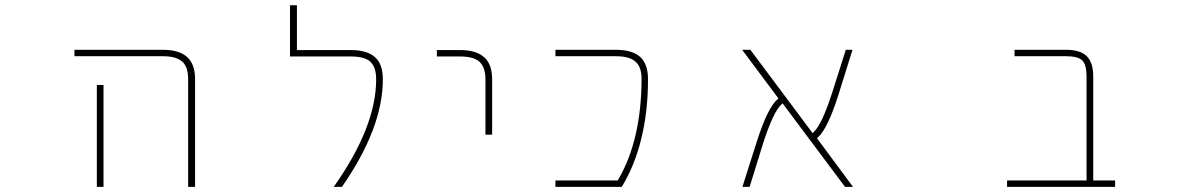

<svg xmlns="http://www.w3.org/2000/svg" viewBox="-20 -733 4540 729"><path d="M694.3 -23.4V-432.6Q694.3 -479.5 671.9 -499Q649.4 -519.5 598.6 -519.5H262.7V-543.9H598.6Q660.2 -543.9 690.4 -516.6Q720.7 -489.3 720.7 -432.6V-23.4ZM347.7 -23.4V-410.2H373V-23.4Z M1247.1 -23.4Q1408.2 -251 1408.2 -431.6Q1408.2 -478.5 1385.7 -499Q1364.3 -518.6 1311.5 -518.6H1081.1V-712.9H1107.4V-543H1311.5Q1374 -543 1404.3 -515.6Q1433.6 -489.3 1433.6 -431.6Q1433.6 -338.9 1394.5 -236.3Q1355.5 -134.8 1278.3 -23.4Z M1823.2 -221.7V-431.6Q1823.2 -478.5 1799.8 -499Q1777.3 -518.6 1726.6 -518.6H1638.7V-543H1726.6Q1788.1 -543 1818.4 -515.6Q1848.6 -489.3 1848.6 -431.6V-221.7Z M2088.9 -23.4V-47.9H2325.2L2327.1 -50.8Q2415 -200.2 2416 -432.6Q2416 -479.5 2392.6 -499Q2370.1 -519.5 2318.4 -519.5H2088.9V-543.9H2318.4Q2380.9 -543.9 2411.1 -516.6Q2440.4 -489.3 2440.4 -432.6Q2440.4 -309.6 2415 -207Q2390.6 -105.5 2340.8 -23.4Z M3188.5 -23.4 2951.2 -340.8 2947.3 -336.9Q2916 -308.6 2877 -187.5L2826.2 -23.4H2798.8L2853.5 -195.3Q2894.5 -324.2 2932.6 -356.4L2935.5 -359.4L2797.9 -543.9H2829.1L3065.4 -227.5L3069.3 -231.4Q3100.6 -259.8 3139.6 -380.9L3191.4 -543.9H3216.8L3163.1 -372.1Q3122.1 -243.2 3085 -210.9L3082 -208L3218.8 -23.4Z M3803.7 -23.4V-47.9H4105.5V-442.4Q4105.5 -486.3 4089.8 -502.9Q4074.2 -519.5 4028.3 -519.5H3832V-543.9H4028.3Q4082 -543.9 4106.4 -519.5Q4130.9 -495.1 4130.9 -442.4V-47.9H4213.9V-23.4Z"/></svg>

Font: Mgen+ 1mn thin
Style: Regular
Weight: 100
Designer: [Source Han Sans]
Ryoko NISHIZUKA  (kana & ideographs); Paul D. Hunt (Latin, Greek & Cyrillic); Wenlong ZHANG  (bopomofo
Version: Version 1.059.20150602